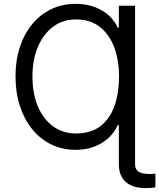

<svg xmlns="http://www.w3.org/2000/svg" viewBox="-20 -757 817 985"><path d="M672.9 -727.5V0H589.8V-115.2H584Q556.2 -54.7 498.8 -21.5Q441.4 11.7 368.2 11.7Q299.8 11.7 243.2 -15.9Q186.5 -43.5 145.5 -93.8Q104.5 -144 82 -213.4Q59.6 -282.7 59.6 -366.2Q59.6 -447.3 81.8 -515.1Q104 -583 145 -632.8Q186 -682.6 242.7 -710Q299.3 -737.3 368.2 -737.3Q442.4 -737.3 499.8 -705.1Q557.1 -672.9 584 -615.2H589.8V-727.5ZM368.2 -72.3Q448.2 -72.3 497.1 -111.3Q545.9 -150.4 568.4 -216.8Q590.8 -283.2 590.8 -365.2Q590.8 -445.3 566.9 -511.7Q543 -578.1 493.9 -617.7Q444.8 -657.2 369.1 -657.2Q301.8 -657.2 251.7 -619.4Q201.7 -581.5 174.1 -515.6Q146.5 -449.7 146.5 -365.2Q146.5 -274.9 175 -209.2Q203.6 -143.6 253.7 -107.9Q303.7 -72.3 368.2 -72.3ZM728.5 208Q660.6 208 625.2 176.5Q589.8 145 589.8 85.9V-78.1H672.9V85.9Q672.9 111.3 690.7 123.5Q708.5 135.7 750 135.7Q755.9 135.7 763.2 135.3Q770.5 134.8 777.3 133.8V204.1Q771 205.6 758.1 206.8Q745.1 208 728.5 208Z"/></svg>

Font: GitLab Sans
Style: Regular
Weight: 400
Designer: Rasmus Andersson
Foundry: Modifications by GitLab B.V., manufactured by rsms
Version: Version 4.000;git-c8fb6b7